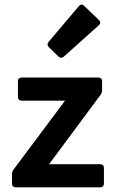

<svg xmlns="http://www.w3.org/2000/svg" viewBox="-20 -800 492 820"><path d="M188.5 -598.6 229.5 -558.6C236.3 -551.8 245.1 -551.8 252 -557.6L402.3 -692.4C410.2 -699.2 410.2 -707 402.3 -714.8L338.9 -775.4C331.1 -783.2 323.2 -781.2 316.4 -773.4L187.5 -621.1C181.6 -614.3 181.6 -605.5 188.5 -598.6ZM31.2 -56.6V-15.6C31.2 -5.9 37.1 0 46.9 0H408.2C418 0 423.8 -5.9 423.8 -15.6V-83C423.8 -92.8 418 -98.6 408.2 -98.6H189.5L409.2 -394.5C413.1 -400.4 416 -406.2 416 -414.1V-453.1C416 -462.9 410.2 -468.8 400.4 -468.8H72.3C62.5 -468.8 56.6 -462.9 56.6 -453.1V-385.7C56.6 -376 62.5 -370.1 72.3 -370.1H257.8L38.1 -76.2C33.2 -69.3 31.2 -64.5 31.2 -56.6Z"/></svg>

Font: Ed Sans Neue SemiBold
Style: Regular
Weight: 600
Designer: Stephen Hutchings
Version: Version 1.004;PS 001.004;hotconv 1.0.88;makeotf.lib2.5.64775